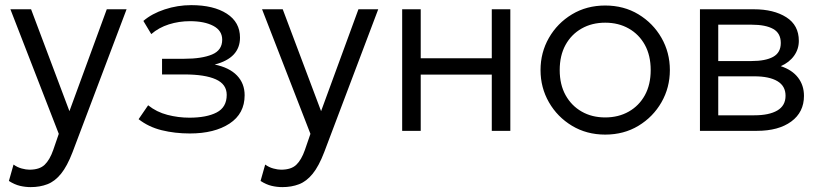

<svg xmlns="http://www.w3.org/2000/svg" viewBox="-20 -522 3282 766"><path d="M102.5 224.5Q81 224.5 59.8 219.5Q38.5 214.5 15.5 200L34 134.5Q49 145.5 66.5 150.2Q84 155 97.5 155Q137.5 155 158 135.5Q178.5 116 192.5 76L214.5 12L21.5 -485H104L257 -78.5L406 -485H485L269.5 85Q248 141 223.5 171.2Q199 201.5 169 213Q139 224.5 102.5 224.5Z M737.5 10.5Q677.5 10.5 625 -2.5Q572.5 -15.5 533 -46.5L571 -102Q604.5 -75 647.8 -63.8Q691 -52.5 735.5 -52.5Q804 -52.5 844.2 -73.2Q884.5 -94 884.5 -143.5Q884.5 -186 841 -205.5Q797.5 -225 716 -225H626.5V-287.5H714.5Q785 -287.5 825.8 -304.5Q866.5 -321.5 866.5 -363.5Q866.5 -400 831 -418.8Q795.5 -437.5 738 -437.5Q694 -437.5 653.8 -424.8Q613.5 -412 583.5 -386L552 -438.5Q585.5 -467.5 637 -484.5Q688.5 -501.5 743 -501.5Q832 -501.5 884.8 -467.5Q937.5 -433.5 937.5 -372Q937.5 -290.5 836.5 -264.5Q895 -252.5 925.5 -220.8Q956 -189 956 -142Q956 -68.5 895.8 -29Q835.5 10.5 737.5 10.5Z M1106.5 224.5Q1085 224.5 1063.8 219.5Q1042.5 214.5 1019.5 200L1038 134.5Q1053 145.5 1070.5 150.2Q1088 155 1101.5 155Q1141.5 155 1162 135.5Q1182.5 116 1196.5 76L1218.5 12L1025.5 -485H1108L1261 -78.5L1410 -485H1489L1273.5 85Q1252 141 1227.5 171.2Q1203 201.5 1173 213Q1143 224.5 1106.5 224.5Z M1584.5 0V-485H1658.5V-289.5H1942V-485H2016V0H1942V-224.5H1658.5V0Z M2394.5 15Q2320.5 15 2262 -20.2Q2203.5 -55.5 2170 -114Q2136.5 -172.5 2136.5 -242.5Q2136.5 -312.5 2170 -371Q2203.5 -429.5 2262 -464.8Q2320.5 -500 2394.5 -500Q2469 -500 2527.2 -464.8Q2585.5 -429.5 2619 -371Q2652.5 -312.5 2652.5 -242.5Q2652.5 -172.5 2619 -114Q2585.5 -55.5 2527.2 -20.2Q2469 15 2394.5 15ZM2394.5 -53.5Q2447.5 -53.5 2488.5 -76.8Q2529.5 -100 2552.8 -142.2Q2576 -184.5 2576 -242.5Q2576 -300.5 2552.8 -342.8Q2529.5 -385 2488.5 -408.2Q2447.5 -431.5 2394.5 -431.5Q2341.5 -431.5 2300.5 -408.2Q2259.5 -385 2236.2 -342.8Q2213 -300.5 2213 -242.5Q2213 -184.5 2236.5 -142.2Q2260 -100 2300.8 -76.8Q2341.5 -53.5 2394.5 -53.5Z M2772.5 0V-485H2987.5Q3067 -485 3117 -453.2Q3167 -421.5 3167 -359Q3167 -326 3148 -299.5Q3129 -273 3095 -258Q3140.5 -243 3164 -212.2Q3187.5 -181.5 3187.5 -139.5Q3187.5 -74.5 3136.8 -37.2Q3086 0 3000 0ZM2978.5 -423.5H2845.5V-278.5H2978.5Q3034 -278.5 3064.5 -295.2Q3095 -312 3095 -350.5Q3095 -389.5 3064.8 -406.5Q3034.5 -423.5 2978.5 -423.5ZM2845.5 -62H2989.5Q3048.5 -62 3081.2 -81.2Q3114 -100.5 3114 -140Q3114 -179 3081.5 -198.2Q3049 -217.5 2989.5 -217.5H2845.5Z"/></svg>

Font: Geologica ExtraLight
Style: Regular
Weight: 200
Designer: Sindre Bremnes, Frode Helland
Foundry: Monokrom Skriftforlag AS
Version: Version 1.010; ttfautohint (v1.8.4.7-5d5b);gftools[0.9.28]